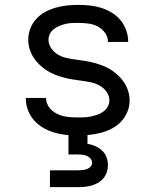

<svg xmlns="http://www.w3.org/2000/svg" viewBox="-20 -548 640 788"><path d="M299 8Q274 8 250 5.5Q226 3 202.5 -4Q179 -11 157.5 -23.5Q136 -36 120 -54Q104 -72 95 -95.5Q86 -119 86 -143Q86 -144 86 -144.5Q86 -145 86 -146H169Q169 -146 169 -145.5Q169 -145 169 -145Q169 -131 175.5 -118Q182 -105 192.5 -95.5Q203 -86 216 -80Q229 -74 242.5 -71Q256 -68 270.5 -67Q285 -66 299 -66Q313 -66 326.5 -66.5Q340 -67 353.5 -70Q367 -73 380 -77.5Q393 -82 404 -90Q415 -98 422 -110Q429 -122 429 -136Q429 -155 417.5 -171Q406 -187 389.5 -196.5Q373 -206 354 -210Q335 -214 316 -216.5Q297 -219 278 -222Q259 -225 240.5 -230Q222 -235 204.5 -242Q187 -249 171 -259.5Q155 -270 141 -283.5Q127 -297 117 -313Q107 -329 101.5 -347.5Q96 -366 96 -385Q96 -409 104.5 -431Q113 -453 129 -470.5Q145 -488 165.5 -499Q186 -510 208.5 -516.5Q231 -523 254.5 -525.5Q278 -528 301 -528Q325 -528 348.5 -525.5Q372 -523 394.5 -516Q417 -509 438 -496.5Q459 -484 474 -466Q489 -448 497.5 -425Q506 -402 506 -379Q506 -378 506 -377Q506 -376 506 -376H423Q423 -376 423 -376.5Q423 -377 423 -377Q423 -397 410.5 -414Q398 -431 380 -440Q362 -449 341.5 -451.5Q321 -454 301 -454Q288 -454 275 -453.5Q262 -453 249.5 -450Q237 -447 224.5 -442Q212 -437 201.5 -429Q191 -421 185 -409.5Q179 -398 179 -385Q179 -366 190.5 -349.5Q202 -333 218.5 -323.5Q235 -314 253.5 -310Q272 -306 291 -303.5Q310 -301 329 -298Q348 -295 366.5 -290Q385 -285 403 -278Q421 -271 437 -260.5Q453 -250 467 -236.5Q481 -223 491 -207Q501 -191 506.5 -172.5Q512 -154 512 -135Q512 -111 502.5 -88.5Q493 -66 476.5 -48.5Q460 -31 438.5 -20Q417 -9 394 -3Q371 3 347 5.5Q323 8 299 8ZM185 220V151H300Q309 151 318.5 150Q328 149 336.5 146Q345 143 351.5 136Q358 129 358 120Q358 111 352 103.5Q346 96 337 92Q328 88 318.5 87Q309 86 300 86H261V0H339V42Q355 45 370.5 51.5Q386 58 398.5 69.5Q411 81 417 97Q423 113 423 130Q423 144 418.5 158Q414 172 405 183Q396 194 383.5 201.5Q371 209 357 213Q343 217 328.5 218.5Q314 220 300 220Z"/></svg>

Font: Iosevka SS04 Extended
Style: Regular
Weight: 400
Width: 7
Monospace: yes
Designer: Belleve Invis
Foundry: Belleve Invis
Version: Version 19.0.0; ttfautohint (v1.8.4)